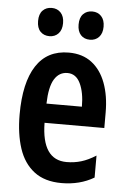

<svg xmlns="http://www.w3.org/2000/svg" viewBox="-53 -777 549 826"><g transform="rotate(5 221.0 -363.5)"><path d="M227 -552Q286 -552 326 -521.5Q366 -491 386.5 -436Q407 -381 407 -309V-242H149Q151 -82 258 -82Q291 -82 321 -91Q351 -100 384 -121V-26Q323 10 244 10Q171 10 125.5 -25Q80 -60 59.5 -122.5Q39 -185 39 -268Q39 -406 86.5 -479Q134 -552 227 -552ZM229 -464Q193 -464 172.5 -431Q152 -398 150 -325H303Q303 -386 284.5 -425Q266 -464 229 -464ZM83 -676Q83 -706 98 -721.5Q113 -737 137 -737Q161 -737 176 -721Q191 -705 191 -676Q191 -647 176 -631Q161 -615 137 -615Q113 -615 98 -630.5Q83 -646 83 -676ZM258 -676Q258 -706 273 -721.5Q288 -737 312 -737Q336 -737 351 -721Q366 -705 366 -676Q366 -647 351 -631Q336 -615 312 -615Q287 -615 272.5 -631Q258 -647 258 -676Z"/></g></svg>

Font: Noto Sans Devanagari UI ExtraCondensed SemiBold
Style: Regular
Weight: 600
Width: 2
Designer: Jelle Bosma - Monotype Design Team
Foundry: Monotype Imaging Inc.
Version: Version 2.004; ttfautohint (v1.8.4.7-5d5b)